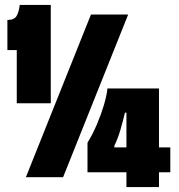

<svg xmlns="http://www.w3.org/2000/svg" viewBox="-20 -719 727 779"><path d="M48 -300V-516H10V-638Q38 -638 47.5 -654.5Q57 -671 60 -699H186V-300ZM85 0 349 -660H500L236 0ZM335 -20V-140Q356 -174 373 -214Q390 -254 401.5 -292.5Q413 -331 416 -360H625V40H493V-262H487Q479 -228 468.5 -192Q458 -156 444 -128V-121H671V-20Z"/></svg>

Font: Bricolage Grotesque 96pt ExtraBold Condensed
Style: Regular
Weight: 800
Width: 3
Version: Version 1.001;gftools[0.9.33.dev8+g029e19f]